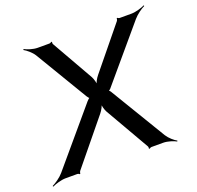

<svg xmlns="http://www.w3.org/2000/svg" viewBox="-147 -796 967 943"><g transform="rotate(-20 336.5 -324.5)"><path d="M577 -32 404 -319C402 -324 394 -333 390 -333L389 -329C393 -329 404 -338 407 -343L639 -617C655 -636 682 -655 699 -663L698 -667C682 -659 650 -649 627 -649H566C562 -649 556 -652 554 -654L551 -652C552 -650 550 -643 548 -640L370 -422C359 -409 347 -386 346 -374H350C351 -386 345 -409 338 -422L214 -640C212 -643 212 -650 213 -652L210 -654C208 -652 202 -649 198 -649H137C114 -649 84 -659 70 -667L67 -663C82 -655 105 -636 117 -617L281 -343C284 -338 291 -329 295 -329L296 -333C292 -333 282 -324 278 -319L35 -32C19 -13 -9 6 -26 14L-24 18C-8 10 24 0 47 0H109C112 0 118 3 118 5L123 3C122 1 124 -6 126 -9L315 -240C326 -253 338 -276 339 -288H335C334 -276 340 -253 347 -240L480 -9C482 -6 482 1 481 3L484 5C486 3 492 0 495 0H557C580 0 610 10 624 18L626 14C611 6 589 -13 577 -32Z"/></g></svg>

Font: Gamestation Storm Oblique 
Style: Italic
Weight: 400
Designer: Jonas Hecksher
Foundry: Jonas Hecksher, Playtypeª, e-types AS
Version: Version 1.003